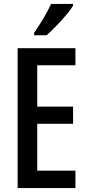

<svg xmlns="http://www.w3.org/2000/svg" viewBox="-20 -960 449 980"><path d="M365 0H70V-714H365V-627H170V-416H353V-328H170V-89H365ZM353 -931Q341 -911 317 -882.5Q293 -854 266 -826.5Q239 -799 218 -780H154V-792Q209 -872 241 -940H353Z"/></svg>

Font: Noto Sans Thai Looped ExtraCondensed Medium
Style: Regular
Weight: 500
Width: 2
Designer: Sasikarn Vongin, Ben Mitchell
Foundry: The Fontpad Ltd
Version: Version 1.001; ttfautohint (v1.8.4.7-5d5b)